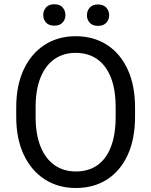

<svg xmlns="http://www.w3.org/2000/svg" viewBox="-20 -895 728 924"><path d="M629.9 -377.9V-333Q629.9 -226.6 594.7 -149.7Q559.6 -72.8 495.4 -31.5Q431.2 9.8 344.7 9.8Q260.7 9.8 196 -31.5Q131.3 -72.8 94.7 -149.7Q58.1 -226.6 58.1 -333V-377.9Q58.1 -484.4 94.5 -561.3Q130.9 -638.2 195.3 -679.4Q259.8 -720.7 343.8 -720.7Q430.2 -720.7 494.4 -679.4Q558.6 -638.2 594.2 -561.3Q629.9 -484.4 629.9 -377.9ZM536.6 -333V-378.9Q536.6 -463.4 513.7 -521.7Q490.7 -580.1 447.5 -610.4Q404.3 -640.6 343.8 -640.6Q285.2 -640.6 241.9 -610.4Q198.7 -580.1 175 -521.7Q151.4 -463.4 151.4 -378.9V-333Q151.4 -248 175.3 -189.2Q199.2 -130.4 242.7 -100.1Q286.1 -69.8 344.7 -69.8Q406.2 -69.8 449 -100.1Q491.7 -130.4 514.2 -189.2Q536.6 -248 536.6 -333ZM188 -822.3Q188 -844.2 201.7 -859.4Q215.3 -874.5 241.2 -874.5Q267.6 -874.5 281.2 -859.4Q294.9 -844.2 294.9 -822.3Q294.9 -801.3 281.2 -786.4Q267.6 -771.5 241.2 -771.5Q215.3 -771.5 201.7 -786.4Q188 -801.3 188 -822.3ZM398.4 -821.3Q398.4 -843.3 411.9 -858.4Q425.3 -873.5 451.7 -873.5Q477.5 -873.5 491.5 -858.4Q505.4 -843.3 505.4 -821.3Q505.4 -800.3 491.5 -785.4Q477.5 -770.5 451.7 -770.5Q425.3 -770.5 411.9 -785.4Q398.4 -800.3 398.4 -821.3Z"/></svg>

Font: RobotoDEMO
Style: Regular
Weight: 400
Designer: Christian Robertson
Foundry: Google
Version: Version 2.136